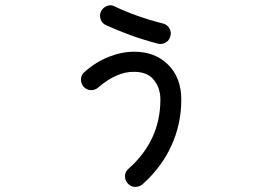

<svg xmlns="http://www.w3.org/2000/svg" viewBox="-20 -620 1040 735"><path d="M525 86Q512 96 496 95.5Q480 95 469 82Q458 70 458.5 53.5Q459 37 472 26Q594 -82 594 -239Q594 -283 569 -314Q544 -345 494 -345Q460 -346 424.5 -330Q389 -314 356 -285Q343 -274 327 -275Q311 -276 300 -288Q289 -301 290 -317.5Q291 -334 303 -344Q347 -383 396.5 -402.5Q446 -422 494 -422Q574 -422 624 -372Q674 -322 674 -239Q674 -145 636 -62Q598 21 525 86ZM584 -453Q530 -467 478 -486Q426 -505 385 -524Q370 -531 365 -547Q360 -563 367 -577Q375 -592 390.5 -597.5Q406 -603 420 -595Q457 -577 506 -559.5Q555 -542 604 -530Q620 -526 628.5 -511.5Q637 -497 632 -481Q628 -465 614 -457Q600 -449 584 -453Z"/></svg>

Font: Zen Maru Gothic Medium
Style: Regular
Weight: 500
Designer: Yoshimichi Ohira
Foundry: Positype
Version: Version 1.001